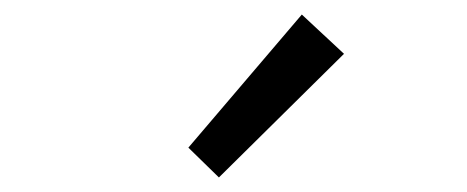

<svg xmlns="http://www.w3.org/2000/svg" viewBox="-20 -883 642 264"><path d="M281 -639 453 -809 395 -863 239 -680Z"/></svg>

Font: Noto Sans CJK HK DemiLight
Style: Regular
Weight: 350
Designer: Ryoko NISHIZUKA 西塚涼子 (kana, bopomofo & ideographs); Paul D. Hunt (Latin, Greek & Cyrillic); Sandoll Communications 산돌커뮤니
Foundry: Adobe
Version: Version 2.004;hotconv 1.0.118;makeotfexe 2.5.65603